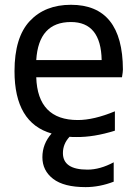

<svg xmlns="http://www.w3.org/2000/svg" viewBox="-20 -555 565 794"><path d="M129.9 -306.6H400.4Q397.5 -463.9 273.4 -463.9Q139.6 -463.9 129.9 -306.6ZM334 218.8Q244.1 218.8 199.7 184.6Q155.3 150.4 155.3 95.2Q155.3 40 193.4 -2.9Q40 -46.9 40 -260.7Q40 -400.4 103 -467.8Q166 -535.2 273.4 -535.2Q487.3 -535.2 488.3 -267.6Q488.3 -257.8 484.4 -235.4H129.9Q135.7 -58.6 301.8 -58.6Q368.2 -58.6 455.1 -94.7V-14.6Q368.2 12.7 294.9 11.7Q275.4 11.7 267.6 10.7Q240.2 40 240.2 78.1Q240.2 146.5 341.8 146.5Q393.6 146.5 450.2 116.2V196.3Q391.6 218.8 334 218.8Z"/></svg>

Font: Nasu
Style: Regular
Weight: 400
Designer: Ryoko NISHIZUKA (kana &amp; ideographs); Paul D. Hunt (Latin, Greek &amp; Cyrillic); Wenlong ZHANG (bopomofo); Sandoll C
Version: Version 2014.1215